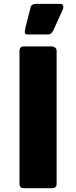

<svg xmlns="http://www.w3.org/2000/svg" viewBox="-20 -985 396 1005"><path d="M82 -720.7Q82 -729.5 87.9 -736.3Q93.8 -742.2 104.5 -742.2Q153.3 -742.2 252 -742.2Q258.8 -742.2 267.6 -736.3Q276.4 -730.5 276.4 -720.7Q276.4 -487.3 276.4 -22.5Q276.4 0 252 0Q202.1 0 104.5 0Q82 0 82 -22.5Q82 -254.9 82 -720.7ZM139.6 -944.3Q141.6 -955.1 149.4 -960Q157.2 -964.8 166 -964.8Q209 -964.8 294.9 -964.8Q302.7 -964.8 306.6 -961.9Q309.6 -959 310.5 -954.1Q311.5 -952.1 311.5 -948.2Q311.5 -946.3 311.5 -944.3Q310.5 -938.5 307.6 -932.6Q292 -897.5 258.8 -825.2Q252.9 -814.5 247.1 -809.6Q241.2 -804.7 232.4 -804.7Q195.3 -804.7 122.1 -804.7Q115.2 -804.7 112.3 -808.6Q109.4 -812.5 109.4 -818.4Q109.4 -823.2 111.3 -830.1Q112.3 -836.9 113.3 -840.8Q122.1 -875 139.6 -944.3Z"/></svg>

Font: Cocogoose
Style: Regular
Weight: 400
Designer: Cosimo Lorenzo Pancini
Version: Version 1.000